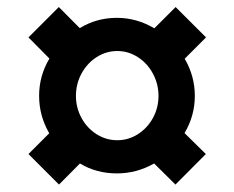

<svg xmlns="http://www.w3.org/2000/svg" viewBox="-20 -568 655 537"><path d="M496.6 -403.8Q524.9 -355 524.9 -299.8Q524.9 -244.1 496.1 -195.8L555.7 -137.2L470.7 -51.8L411.1 -110.8Q362.3 -83 307.1 -83Q249.5 -83 203.6 -110.8L145 -51.8L59.6 -137.2L117.7 -195.3Q89.4 -244.1 89.4 -299.8Q89.4 -356 118.2 -404.3L59.6 -463.4L144.5 -548.3L203.1 -489.3Q250 -518.1 307.1 -518.1Q362.3 -518.1 411.6 -488.8L471.2 -548.3L556.2 -463.4ZM192.4 -299.8Q192.4 -266.6 208 -238Q223.6 -209.5 250.2 -192.6Q276.9 -175.8 308.1 -175.8Q338.9 -175.8 365.5 -192.6Q392.1 -209.5 407.7 -238Q423.3 -266.6 423.3 -299.8Q423.3 -333 407.7 -362.1Q392.1 -391.1 365.5 -408.2Q338.9 -425.3 308.1 -425.3Q276.9 -425.3 250.2 -408.2Q223.6 -391.1 208 -362.3Q192.4 -333.5 192.4 -299.8Z"/></svg>

Font: TypoPRO Playfair Display
Style: Bold
Weight: 700
Designer: Claus Eggers Sørensen
Foundry: Claus Eggers Sørensen
Version: Version 1.004;PS 001.004;hotconv 1.0.70;makeotf.lib2.5.58329